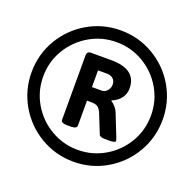

<svg xmlns="http://www.w3.org/2000/svg" viewBox="-113 -732 867 855"><g transform="rotate(20 321.0 -304.0)"><path d="M8.8 -304.2Q8.8 -388.7 50.5 -460Q92.3 -531.2 163.6 -573Q234.9 -614.7 319.8 -614.7Q404.3 -614.7 475.6 -573Q546.9 -531.2 588.4 -460Q629.9 -388.7 629.9 -304.2Q629.9 -219.7 588.4 -148.2Q546.9 -76.7 475.6 -34.7Q404.3 7.3 319.8 7.3Q234.9 7.3 163.6 -34.7Q92.3 -76.7 50.5 -148.2Q8.8 -219.7 8.8 -304.2ZM574.7 -304.2Q574.7 -373.5 540.3 -431.9Q505.9 -490.2 447.3 -524.7Q388.7 -559.1 319.8 -559.1Q250.5 -559.1 191.9 -524.7Q133.3 -490.2 98.6 -431.9Q64 -373.5 64 -304.2Q64 -234.9 98.4 -176.3Q132.8 -117.7 191.7 -83.3Q250.5 -48.8 319.8 -48.8Q388.7 -48.8 447.3 -83.3Q505.9 -117.7 540.3 -176.3Q574.7 -234.9 574.7 -304.2ZM209 -150.9V-456.5Q209 -475.6 228.5 -475.6H323.2Q443.8 -475.6 443.8 -384.8Q443.8 -357.9 428.2 -337.9Q412.6 -317.9 386.7 -307.6V-304.2Q396 -299.8 406.2 -288.1Q416.5 -276.4 422.4 -261.7L464.8 -154.8Q467.3 -146.5 467.3 -145Q467.3 -135.7 438.5 -135.7H418.5Q394 -135.7 389.6 -146L351.6 -240.7Q343.8 -256.3 334.2 -262.7Q324.7 -269 303.2 -269H284.2V-150.9Q284.2 -135.7 254.4 -135.7H238.8Q209 -135.7 209 -150.9ZM330.1 -333.5Q345.2 -333.5 356.2 -345.9Q367.2 -358.4 367.2 -375Q367.2 -392.1 356.2 -402.3Q345.2 -412.6 326.7 -412.6H284.2V-333.5Z"/></g></svg>

Font: Jaldi
Style: Bold
Weight: 400
Designer: Pablo Cosgaya and Nicolas Silva
Foundry: Omnibus-Type
Version: Version 1.007